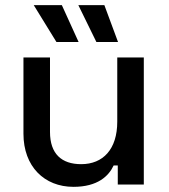

<svg xmlns="http://www.w3.org/2000/svg" viewBox="-20 -716 654 745"><path d="M265 9C359 9 402 -33 421 -74H437V0H538V-493H435V-244C435 -137 380 -79 295 -79C219 -79 174 -119 174 -204V-493H71V-197C71 -70 152 9 265 9ZM111 -696 199 -553H285L220 -696ZM284 -696 354 -553H438L385 -696Z"/></svg>

Font: Meta Space Medium
Style: Regular
Weight: 500
Designer: Meta Pool / Florian Karsten
Foundry: Meta Pool / Florian Karsten
Version: Version 2.000;Glyphs 3.1.1 (3137)